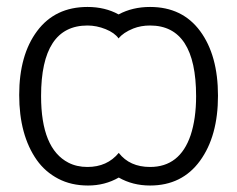

<svg xmlns="http://www.w3.org/2000/svg" viewBox="-20 -541 699 566"><path d="M237.8 -520.5Q289.6 -520.5 329.6 -498.5Q370.6 -520.5 422.4 -520.5Q517.6 -520.5 570.1 -449.2Q622.6 -377.9 622.6 -258.8Q622.6 -139.6 569.6 -66.9Q516.6 5.9 422.4 5.9Q371.1 5.9 330.1 -17.6Q289.1 5.9 239.5 5.9Q189.9 5.9 151.6 -14.2Q113.3 -34.2 88.4 -69.3Q36.6 -143.1 36.6 -261Q36.6 -378.9 89.6 -449.7Q142.6 -520.5 237.8 -520.5ZM330.1 -90.3Q362.3 -48.8 422.4 -48.8Q510.3 -48.8 542 -142.6Q558.1 -191.4 558.1 -257.3Q558.1 -465.8 422.4 -465.8Q395.5 -465.8 373 -457Q342.8 -444.8 329.6 -427.7Q317.9 -444.3 291.3 -455.1Q264.6 -465.8 237.8 -465.8Q101.1 -465.8 101.1 -257.8Q101.1 -103 181.6 -61.5Q206.1 -48.8 237.8 -48.8Q295.9 -48.8 330.1 -90.3Z"/></svg>

Font: News Cycle
Style: Regular
Weight: 500
Version: Version 0.5.2